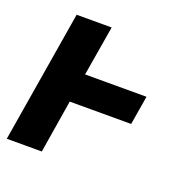

<svg xmlns="http://www.w3.org/2000/svg" viewBox="-99 -615 699 711"><g transform="rotate(20 250.0 -260.0)"><path d="M0 0 86 -520H224L191 -323H433L414 -209H172L138 0Z"/></g></svg>

Font: Iosevka Heavy Oblique
Style: Regular
Weight: 900
Italic angle: -9°
Monospace: yes
Designer: Belleve Invis
Foundry: Belleve Invis
Version: Version 32.5.0; ttfautohint (v1.8.4)